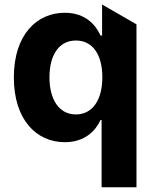

<svg xmlns="http://www.w3.org/2000/svg" viewBox="-20 -608 672 833"><path d="M261.4 8.9C349.4 8.9 395.2 -41.9 416.2 -87.4H420.8V204.5H572.1V-502.5L422.9 -588.4V-453.8H416.2C396 -498.2 352.3 -552.6 261 -552.6C141.3 -552.6 40.1 -459.5 40.1 -272C40.1 -89.5 137.1 8.9 261.4 8.9ZM194.6 -272.7C194.6 -367.2 234.4 -432.2 309.3 -432.2C382.8 -432.2 424 -370 424 -272.7C424 -175.4 382.1 -111.5 309.3 -111.5C235.1 -111.5 194.6 -177.6 194.6 -272.7Z"/></svg>

Font: Inter-Hewn
Style: Bold
Weight: 700
Designer: Rasmus Andersson
Foundry: rsms
Version: Version 3.012;git-f93a4a705